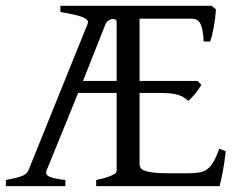

<svg xmlns="http://www.w3.org/2000/svg" viewBox="-20 -635 819 655"><path d="M377.9 -560.5Q377.9 -565.9 373.3 -568.4Q368.7 -570.8 362.3 -570.1Q356 -569.3 349.6 -564.9Q343.3 -560.5 339.8 -552.2L263.2 -358.9H377.9ZM750 -119.1Q745.6 -76.7 739.3 -45.4Q732.9 -14.2 729 0H308.1V-21Q341.3 -27.8 359.6 -35.9Q377.9 -43.9 377.9 -50.8V-317.9H246.6L139.2 -54.2Q132.8 -40 147.9 -32.7Q163.1 -25.4 203.1 -21V0H0V-21Q33.2 -26.9 52 -33.4Q70.8 -40 77.1 -54.2L278.8 -553.2Q282.2 -561.5 277.1 -567.1Q272 -572.8 259.8 -577.4Q247.6 -582 228.8 -585.9Q210 -589.8 186 -594.2V-615.2H702.1L716.8 -603Q715.8 -590.3 714.1 -575.2Q712.4 -560.1 709.7 -544.9Q707 -529.8 703.6 -516.1Q700.2 -502.4 696.8 -493.2H674.8Q673.8 -515.6 670.9 -530.8Q668 -545.9 663.1 -554.9Q658.2 -564 651.1 -567.6Q644 -571.3 634.8 -571.3H456.1V-358.9H653.8L667 -345.2Q662.6 -338.4 657.2 -330.6Q651.9 -322.8 645.8 -315.2Q639.6 -307.6 633.5 -301.3Q627.4 -294.9 622.1 -291Q614.7 -298.3 606.4 -303.2Q598.1 -308.1 586.9 -311.5Q575.7 -314.9 560.5 -316.4Q545.4 -317.9 524.9 -317.9H456.1V-75.2Q456.1 -67.9 459.7 -62.3Q463.4 -56.6 474.4 -52.5Q485.4 -48.3 505.1 -46.1Q524.9 -43.9 557.1 -43.9H620.1Q642.6 -43.9 658.4 -46.4Q674.3 -48.8 686.3 -57.4Q698.2 -65.9 708 -82.5Q717.8 -99.1 728 -127.9Z"/></svg>

Font: Noto Serif Devanagari
Style: Regular
Weight: 400
Designer: Monotype Design Team
Foundry: Monotype Imaging Inc.
Version: Version 1.01